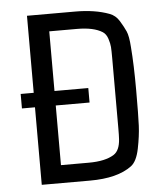

<svg xmlns="http://www.w3.org/2000/svg" viewBox="-51 -746 689 792"><g transform="rotate(-5 293.5 -350.0)"><path d="M36 -321V-381H90V-700H290Q371 -700 430 -678Q455 -669 470 -644.5Q485 -620 494 -600Q503 -580 506 -534Q512 -460 512 -355.5Q512 -251 510 -208Q508 -165 497.5 -113.5Q487 -62 463 -44Q404 0 290 0H90V-321ZM291 -628H176V-381H316V-321H176V-74H291Q360 -74 396 -97Q421 -113 424 -160Q425 -175 425 -205V-497Q425 -527 424 -541.5Q423 -556 416.5 -576Q410 -596 396 -605Q360 -628 291 -628Z"/></g></svg>

Font: Strait
Style: Regular
Weight: 400
Width: 3
Designer: Eduardo Rodriguez Tunni
Foundry: Eduardo Rodriguez Tunni
Version: Version 1.001